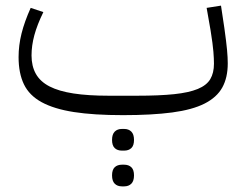

<svg xmlns="http://www.w3.org/2000/svg" viewBox="-20 -397 874 682"><path d="M417 12Q313 12 242.5 1Q172 -10 128 -34Q84 -58 65 -97.5Q46 -137 46 -194Q46 -236 56.5 -278Q67 -320 89 -369L134 -354Q112 -309 102 -272Q92 -235 92 -200Q92 -162 107.5 -134.5Q123 -107 156 -90Q189 -73 241 -65Q293 -57 366 -57H467Q546 -57 598.5 -62.5Q651 -68 682.5 -81Q714 -94 727 -116Q740 -138 740 -171Q740 -188 738 -213.5Q736 -239 728 -289L714 -369L765 -377L777 -297Q784 -247 786.5 -219.5Q789 -192 789 -172Q789 -121 769.5 -86Q750 -51 706.5 -29Q663 -7 591.5 2.5Q520 12 417 12ZM413 265Q397 265 387.5 255.5Q378 246 378 226Q378 206 387.5 197Q397 188 413 188H421Q437 188 446.5 197Q456 206 456 226Q456 246 446.5 255.5Q437 265 421 265ZM413 138Q397 138 387.5 129Q378 120 378 100Q378 80 387.5 70.5Q397 61 413 61H421Q437 61 446.5 70.5Q456 80 456 100Q456 120 446.5 129Q437 138 421 138Z"/></svg>

Font: IBM Plex Sans Arabic Light
Style: Regular
Weight: 300
Designer: Mike Abbink, Paul van der Laan, Pieter van Rosmalen, Wael Morcos, Khajak Apelian
Foundry: Bold Monday
Version: Version 1.2